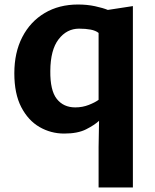

<svg xmlns="http://www.w3.org/2000/svg" viewBox="-20 -584 688 851"><path d="M264.5 8Q205.5 8 155.2 -21Q105 -50 74.2 -109.2Q43.5 -168.5 43.5 -259Q43.5 -351.5 79 -420Q114.5 -488.5 178 -526.2Q241.5 -564 326 -564Q366 -564 401 -556.5Q436 -549 458 -540L569 -557V247H417V68L419 -48.5Q398.5 -29.5 361.5 -10.8Q324.5 8 264.5 8ZM203 -269.5Q202 -183 231.8 -145.5Q261.5 -108 313.5 -108Q345.5 -108 373.5 -119Q401.5 -130 417 -141.5V-438Q404 -448.5 381.8 -452.8Q359.5 -457 330.5 -457Q276 -457 239.8 -410Q203.5 -363 203 -269.5Z"/></svg>

Font: Merriweather Sans
Style: Bold
Weight: 700
Designer: Eben Sorkin
Foundry: Eben Sorkin
Version: Version 1.008; ttfautohint (v1.7.19-72a1) -l 8 -r 50 -G 200 